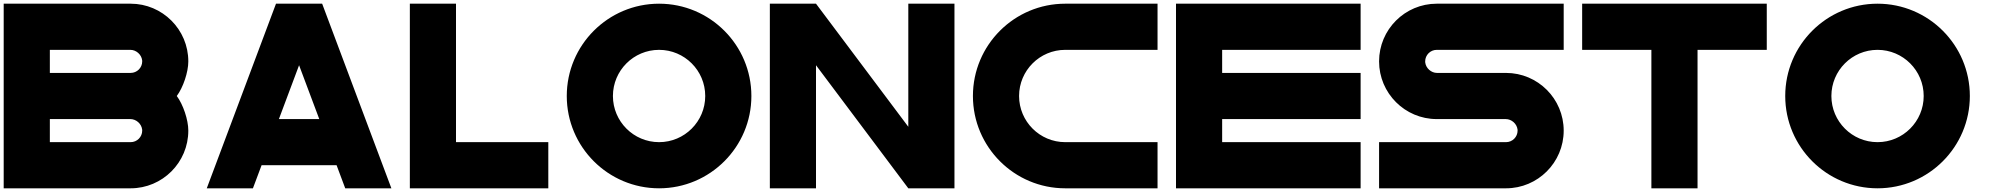

<svg xmlns="http://www.w3.org/2000/svg" viewBox="-20 -820 10790 1040"><path d="M687.5 -800H0V200H687.5C860 200 1000 60 1000 -112.5C1000 -112.7 1000 -113 1000 -113.1C1000 -170.5 972 -254.2 937.5 -300C972 -345.8 1000 -429.5 1000 -486.9C1000 -487 1000 -487.3 1000 -487.5C1000 -660 860 -800 687.5 -800ZM687.5 -50H250V-175H684.9C685.2 -175 685.8 -175 686.2 -175C717.6 -175 746.1 -149.7 750 -118.6C750.2 -117 750.3 -114.3 750.3 -112.6C750.3 -78.1 722.2 -50 687.6 -50ZM687.5 -425H250V-550H684.9C685.2 -550 685.8 -550 686.2 -550C717.6 -550 746.1 -524.7 750 -493.6C750.2 -492 750.3 -489.3 750.3 -487.6C750.3 -453.1 722.2 -425 687.6 -425Z M1475 -800 1100 200H1350L1396.9 75H1803.2L1850 200H2100L1725 -800ZM1490.7 -175 1600 -466.7 1709.4 -175Z M2950 200V-50H2450V-800H2200V200Z M3550 -800C3274 -800 3050 -576 3050 -300C3050 -24 3274 200 3550 200C3826 200 4050 -24 4050 -300C4050 -576 3826 -800 3550 -800ZM3800 -300C3800 -162 3688 -50 3550 -50C3412 -50 3300 -162 3300 -300C3300 -438 3412 -550 3550 -550C3688 -550 3800 -438 3800 -300Z M4900 -133.3 4400 -800H4150V200H4400V-466.7L4900 200H5150V-800H4900Z M5250 -300C5250 -24 5474 200 5750 200H6250V-50H5750C5612 -50 5500 -162 5500 -300C5500 -438 5612 -550 5750 -550H6250V-800H5750C5474 -800 5250 -576 5250 -300Z M6350 200H6600H7350V-50H6600V-175H7350V-425H6600V-550H7350V-800H6350Z M7450 -487.5C7450 -315 7590 -175 7762.5 -175H8134.9C8135.2 -175 8135.8 -175 8136.2 -175C8167.6 -175 8196.1 -149.7 8200 -118.6C8200.2 -117 8200.3 -114.3 8200.3 -112.6C8200.3 -78.1 8172.2 -50 8137.6 -50H8137.5H7450V200H8137.5C8310 200 8450 60 8450 -112.5C8450 -285 8310 -425 8137.5 -425H7765.1C7764.8 -425 7764.2 -425 7763.8 -425C7732.4 -425 7703.9 -450.3 7700 -481.4C7699.8 -483 7699.7 -485.7 7699.7 -487.4C7699.7 -521.9 7727.8 -550 7762.4 -550H7762.5H8450V-800H7762.5C7590 -800 7450 -660 7450 -487.5Z M8550 -550H8925V200H9175V-550H9550V-800H8550Z M10150 -800C9874 -800 9650 -576 9650 -300C9650 -24 9874 200 10150 200C10426 200 10650 -24 10650 -300C10650 -576 10426 -800 10150 -800ZM10400 -300C10400 -162 10288 -50 10150 -50C10012 -50 9900 -162 9900 -300C9900 -438 10012 -550 10150 -550C10288 -550 10400 -438 10400 -300Z"/></svg>

Font: Kubos
Style: Regular
Weight: 400
Version: Version 001.000